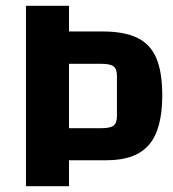

<svg xmlns="http://www.w3.org/2000/svg" viewBox="-20 -645 599 665"><path d="M335 -536Q410 -536 455.5 -514Q501 -492 521.5 -443.5Q542 -395 542 -315Q542 -197 496 -143.5Q450 -90 350 -90H219V0H70V-625H219V-536ZM385 -243V-382Q385 -406 373.5 -415Q362 -424 331 -424H219V-201H331Q362 -201 373.5 -210Q385 -219 385 -243Z"/></svg>

Font: Changa SemiBold
Style: Regular
Weight: 600
Designer: Eduardo Rodriguez Tunni
Foundry: Eduardo Rodriguez Tunni
Version: Version 3.002; ttfautohint (v1.8.2)